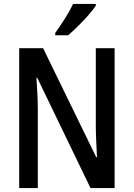

<svg xmlns="http://www.w3.org/2000/svg" viewBox="-20 -960 682 980"><path d="M565 0H442L170 -563H166Q169 -520 171 -478Q173 -436 173 -399V0H78V-714H200L471 -158H475Q473 -200 471 -242.5Q469 -285 469 -321V-714H565ZM469 -931Q456 -911 431 -882.5Q406 -854 378 -826.5Q350 -799 328 -780H262V-792Q288 -828 312.5 -867Q337 -906 353 -940H469Z"/></svg>

Font: Noto Sans Myanmar Condensed Medium
Style: Regular
Weight: 500
Width: 3
Designer: Monotype Design Team
Foundry: Monotype Imaging Inc.
Version: Version 2.107; ttfautohint (v1.8.4.7-5d5b)